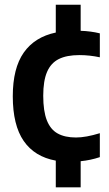

<svg xmlns="http://www.w3.org/2000/svg" viewBox="-20 -686 468 826"><path d="M166 -274Q166 -208 181.5 -168.5Q197 -129 228 -111.8Q259 -94.5 307 -94.5Q349.5 -94.5 409.5 -113V-10Q369 3.5 327 7.5V120H220V5Q129 -11.5 82 -79.5Q35 -147.5 35 -272Q35 -392.5 82.2 -459.8Q129.5 -527 220 -546V-665.5H327V-553.5Q371 -552 409.5 -542.5V-439.5Q365 -449 321.5 -449Q267 -449 233 -432Q199 -415 182.5 -376.8Q166 -338.5 166 -274Z"/></svg>

Font: Encode Sans Semi Condensed SmBd
Style: Regular
Weight: 600
Width: 4
Designer: Multiple Designers
Foundry: Impallari Type
Version: Version 2.000